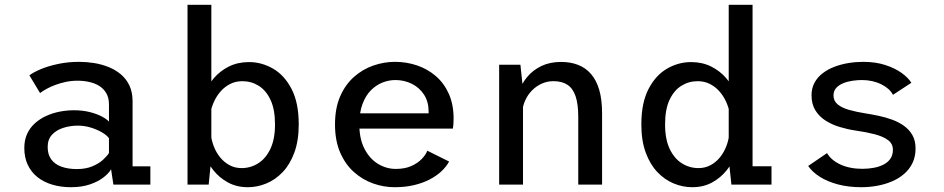

<svg xmlns="http://www.w3.org/2000/svg" viewBox="-20 -770 3940 801"><path d="M275.9 11Q233.4 11 197.7 0.2Q162 -10.5 136 -31.3Q110 -52.1 95.7 -82.6Q81.4 -113.1 81.4 -152.6Q81.4 -185.9 93.3 -211.6Q105.2 -237.4 126 -256Q146.9 -274.6 173.3 -286.6Q199.8 -298.6 229.3 -304.3Q258.8 -310 288.3 -310Q324.3 -310 354 -302.6Q383.8 -295.1 404.6 -284.1Q425.5 -273 434.6 -262.6V-334.3Q434.6 -361.9 423.6 -380.9Q412.6 -399.9 394.1 -411.5Q375.6 -423 352.2 -428.1Q328.8 -433.3 303.6 -433.3Q278.2 -433.3 254.6 -428.3Q231.1 -423.4 210.6 -415.6Q190.1 -407.9 174 -399Q157.8 -390.1 147.1 -381.8L102.6 -455.7Q120.4 -469.1 151.5 -482Q182.7 -494.9 223.4 -503.4Q264.1 -512 310.3 -512Q341.1 -512 372.6 -507Q404.1 -501.9 432.9 -490.4Q461.6 -478.9 484.3 -459.8Q507 -440.6 520.1 -412.9Q533.1 -385.2 533.1 -347V-76.1H607.3V0H453L443.4 -63.9Q434.4 -47.6 412.4 -30.3Q390.4 -12.9 356 -1Q321.7 11 275.9 11ZM300.6 -64.7Q338 -64.7 365.1 -76.1Q392.3 -87.4 409.6 -103.2Q426.9 -119.1 434.6 -131.7V-193.3Q425.7 -205.9 405.2 -217.9Q384.8 -229.9 358.4 -237.9Q332.1 -245.9 304.9 -245.9Q273.7 -245.9 244.8 -236.9Q215.9 -228 197.4 -208.5Q178.9 -188.9 178.9 -156.9Q178.9 -124.9 194.1 -104.6Q209.3 -84.2 236.7 -74.5Q264.1 -64.7 300.6 -64.7Z M762.3 0V-750H861.7V-112.4L850.6 0ZM1014 11Q967.2 11 930.9 -8.9Q894.6 -28.7 869.6 -60.4Q844.6 -92 831.9 -128.6Q819.1 -165.3 819.1 -198.6L859.5 -211.9Q862 -185.1 872 -159.4Q881.9 -133.8 898.5 -113.4Q915.1 -93 937.6 -80.9Q960.1 -68.7 987.9 -68.7Q1025.3 -68.7 1057 -88.6Q1088.8 -108.4 1108 -148.9Q1127.3 -189.3 1127.3 -251Q1127.3 -313.4 1108.7 -353.1Q1090.1 -392.9 1059.3 -412.1Q1028.4 -431.3 991.4 -431.3Q963.5 -431.3 941 -420.1Q918.6 -408.9 901.6 -390Q884.6 -371.1 873.7 -347.7Q862.8 -324.3 858 -300.1L820.1 -313.3Q820.1 -345.7 833.6 -380.2Q847.1 -414.7 872.6 -444.4Q898.2 -474.1 935.1 -492.6Q972.1 -511 1019 -511Q1071.5 -511 1119 -483.7Q1166.5 -456.4 1196.4 -398.8Q1226.3 -341.2 1226.3 -251Q1226.3 -183.4 1208.1 -133.8Q1190 -84.3 1159.5 -52.2Q1128.9 -20.1 1091.2 -4.6Q1053.4 11 1014 11Z M1626.1 11Q1580.8 11 1536.5 -4.6Q1492.3 -20.3 1456.4 -52.4Q1420.5 -84.4 1399 -133.9Q1377.6 -183.4 1377.6 -251Q1377.6 -318.6 1399.1 -368Q1420.7 -417.4 1456.9 -449.3Q1493.1 -481.2 1537.6 -496.6Q1582.1 -512 1627.9 -512Q1675.9 -512 1719.9 -497.1Q1763.9 -482.1 1798.2 -452.6Q1832.6 -423.1 1852.5 -378.5Q1872.4 -333.9 1872.4 -274.5Q1872.4 -265.2 1871.6 -253.5Q1870.9 -241.9 1869.2 -233.4H1456.3V-297.1H1768.1Q1768.1 -299.9 1768.1 -301.1Q1768.1 -302.4 1768.1 -305.1Q1768.1 -345.6 1749 -375.1Q1729.9 -404.5 1698.3 -420.3Q1666.7 -436.1 1629.3 -436.1Q1602.6 -436.1 1576 -425.8Q1549.4 -415.4 1527.5 -393.5Q1505.6 -371.5 1492.4 -336.4Q1479.1 -301.2 1479.1 -251.6Q1479.1 -190.2 1500.8 -148.8Q1522.4 -107.4 1557.1 -86.3Q1591.8 -65.3 1631.3 -65.3Q1668.6 -65.3 1695.6 -77.2Q1722.6 -89.2 1739.5 -106.8Q1756.4 -124.3 1762.7 -141.3L1853.6 -96.1Q1842.2 -74.9 1821.9 -55.7Q1801.6 -36.5 1772.8 -21.5Q1744 -6.4 1707.3 2.3Q1670.6 11 1626.1 11Z M2062.4 0V-500H2151.1L2161.9 -397.7V0ZM2392.4 0V-282.3Q2392.4 -335.6 2381.3 -368.4Q2370.2 -401.2 2347.3 -416.3Q2324.4 -431.4 2288.8 -431.4Q2263.4 -431.4 2240.8 -421.4Q2218.1 -411.4 2200.2 -393.5Q2182.4 -375.6 2171.5 -352.1Q2160.6 -328.6 2158.9 -302L2130.9 -311Q2130.9 -348.4 2143.1 -384.1Q2155.3 -419.9 2179.2 -448.7Q2203.2 -477.6 2238.6 -494.6Q2274.1 -511.6 2320.9 -511.6Q2360.2 -511.6 2391.6 -499.4Q2422.9 -487.3 2445.4 -461.6Q2467.9 -435.9 2479.9 -395.3Q2491.8 -354.7 2491.8 -297.6V0Z M2867.9 11Q2828.4 11 2790.7 -4.6Q2752.9 -20.1 2722.4 -52.2Q2691.9 -84.3 2673.7 -133.8Q2655.6 -183.4 2655.6 -251Q2655.6 -341.2 2685.6 -398.8Q2715.6 -456.4 2763 -483.7Q2810.4 -511 2862.9 -511Q2909.8 -511 2946.7 -492.6Q2983.6 -474.1 3009.2 -444.4Q3034.8 -414.7 3048.2 -380.2Q3061.7 -345.7 3061.7 -313.3L3023.9 -300.1Q3019.1 -324.3 3008.2 -347.7Q2997.3 -371.1 2980.3 -390Q2963.3 -408.9 2940.8 -420.1Q2918.4 -431.3 2890.4 -431.3Q2853.4 -431.3 2822.6 -412.1Q2791.7 -392.9 2773.1 -353.1Q2754.6 -313.4 2754.6 -251Q2754.6 -189.3 2773.8 -148.9Q2793.1 -108.4 2824.8 -88.6Q2856.6 -68.7 2894 -68.7Q2921.7 -68.7 2944.2 -80.9Q2966.8 -93 2983.4 -113.4Q2999.9 -133.8 3009.9 -159.4Q3019.9 -185.1 3022.4 -211.9L3062.8 -198.6Q3062.8 -165.3 3050 -128.6Q3037.2 -92 3012.2 -60.4Q2987.2 -28.7 2951 -8.9Q2914.9 11 2867.9 11ZM3119.6 -750V-31.9L3075 -76.4H3198.6V0H3031.3L3020.1 -105V-750Z M3573.7 11Q3520 11 3476.1 -0.6Q3432.1 -12.2 3400.5 -32.3Q3368.8 -52.4 3351.6 -77.6L3430.4 -131.3Q3438.4 -117.2 3452.2 -105.2Q3465.9 -93.3 3484.9 -84.3Q3503.8 -75.3 3527.2 -70.5Q3550.6 -65.7 3577.4 -65.7Q3603.4 -65.7 3626.4 -70.2Q3649.4 -74.6 3667.2 -84Q3685 -93.4 3695.1 -108.6Q3705.1 -123.8 3705.1 -145.2Q3705.1 -170.8 3684.1 -186Q3663 -201.3 3627.7 -210.3Q3592.4 -219.4 3548.6 -225.5Q3515.7 -230.4 3483.3 -240.2Q3450.9 -249.9 3424.2 -266.9Q3397.6 -283.8 3381.6 -309.8Q3365.6 -335.7 3365.6 -372.3Q3365.6 -402.1 3378 -425Q3390.4 -447.9 3411.9 -464.3Q3433.4 -480.8 3461.1 -491.4Q3488.9 -501.9 3519.7 -507Q3550.5 -512 3580.9 -512Q3632.6 -512 3673.3 -498.8Q3714.1 -485.5 3741.8 -465.4Q3769.6 -445.3 3782 -424.6L3705.3 -374.4Q3698.5 -387.9 3685.8 -399.1Q3673.1 -410.2 3656 -418.6Q3638.9 -427.1 3618.5 -431.6Q3598.1 -436.1 3575.7 -436.1Q3557.9 -436.1 3537.2 -433.2Q3516.6 -430.4 3498.5 -423.1Q3480.4 -415.9 3468.9 -403.5Q3457.3 -391 3457.3 -371.6Q3457.3 -348.6 3475 -334.2Q3492.6 -319.9 3522.9 -311.4Q3553.2 -302.9 3591 -296.9Q3616.6 -292.9 3645.2 -286.9Q3673.9 -280.9 3701.3 -271Q3728.7 -261.1 3750.9 -245.3Q3773.1 -229.6 3786.4 -206.4Q3799.6 -183.3 3799.6 -150.6Q3799.6 -116.9 3787.1 -90.6Q3774.6 -64.3 3752.6 -45.1Q3730.6 -25.9 3701.8 -13.5Q3673 -1.1 3640.2 4.9Q3607.5 11 3573.7 11Z"/></svg>

Font: Trispace Thin
Style: Regular
Weight: 100
Designer: Tyler Finck
Foundry: Etcetera Type Company
Version: Version 1.210